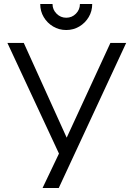

<svg xmlns="http://www.w3.org/2000/svg" viewBox="-20 -933 663 953"><path d="M308.7 -784Q273 -784 243.7 -801.5Q214.3 -819 197 -848.2Q179.7 -877.3 179.7 -913H240.7Q240.7 -885.2 260.8 -865.1Q280.8 -845 308.7 -845Q337.2 -845 356.9 -865.1Q376.7 -885.2 376.7 -913H437.7Q437.7 -877.3 420.3 -848.2Q403 -819 373.7 -801.5Q344.3 -784 308.7 -784ZM191.3 0 272.7 -170.7 16.7 -720H98L311 -249.7L528 -720H606.3L271.7 0Z"/></svg>

Font: Manrope ExtraLight
Style: Regular
Weight: 200
Designer: Mikhail Sharanda
Foundry: Mikhail Sharanda
Version: Version 4.505